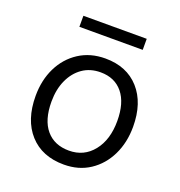

<svg xmlns="http://www.w3.org/2000/svg" viewBox="-122 -756 810 866"><g transform="rotate(20 283.5 -322.5)"><path d="M292 -506Q395 -506 454.5 -439.5Q514 -373 514 -259Q514 -183 484.5 -122.5Q455 -62 402 -27Q349 8 278 8Q173 8 113 -58.5Q53 -125 53 -240Q53 -316 82.5 -376Q112 -436 166 -471Q220 -506 292 -506ZM278 -59Q350 -59 394 -114Q438 -169 438 -259Q438 -346 399.5 -393Q361 -440 293 -440Q243 -440 206.5 -414.5Q170 -389 149.5 -344Q129 -299 129 -240Q129 -152 168.5 -105.5Q208 -59 278 -59ZM132 -653H436V-600H132Z"/></g></svg>

Font: LivvicRegular
Style: Regular
Weight: 400
Designer: Jacques Le Bailly, Baron von Fonthausen
Version: Version 1.001; ttfautohint (v1.8.2)